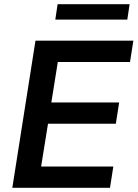

<svg xmlns="http://www.w3.org/2000/svg" viewBox="-20 -900 659 920"><path d="M39 0 150 -705H619L603 -603H257L226 -409H551L535 -307H210L177 -102H523L507 0ZM245 -806 256 -880H601L590 -806Z"/></svg>

Font: Nunito Sans 12pt ExtraLight 12pt
Style: Bold Italic
Weight: 700
Italic angle: -9°
Version: Version 3.101;gftools[0.9.27]